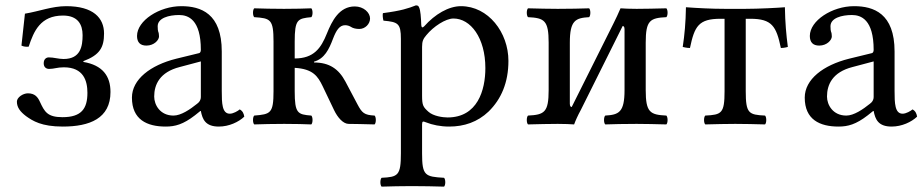

<svg xmlns="http://www.w3.org/2000/svg" viewBox="-20 -462 3442 716"><path d="M43 -83C43 -61 56 -45 77 -29C102 -11 135 10 214 10C314 10 392 -20 392 -119C392 -179 362 -219 291 -231V-234C352 -257 368 -285 368 -337C368 -395 328 -439 227 -439C174 -439 127 -420 73 -411L60 -292C68 -288 78 -287 87 -288C106 -346 131 -404 215 -404C270 -404 288 -371 288 -331C288 -290 281 -242 217 -242C198 -242 181 -248 162 -248C153 -248 143 -242 143 -226C143 -210 154 -205 163 -205C182 -205 193 -211 218 -211C292 -211 306 -160 306 -116C306 -57 284 -25 213 -25C156 -25 146 -46 129 -82C121 -100 110 -114 84 -114C66 -114 43 -99 43 -83Z M729 -48C735 -17 746 10 796 10C834 10 870 -7 891 -27C889 -39 885 -48 874 -54C867 -48 850 -38 837 -38C808 -38 807 -77 807 -123V-270C807 -412 729 -439 656 -439C574 -439 491 -385 491 -328C491 -304 503 -292 526 -292C555 -292 573 -313 573 -326C573 -333 572 -340 570 -344C569 -347 568 -353 568 -364C568 -395 610 -406 648 -406C682 -406 729 -389 729 -276C729 -269 726 -265 723 -264L637 -243C541 -219 472 -166 472 -98C472 -16 528 10 598 10C633 10 663 2 707 -32L727 -48ZM729 -233V-101C729 -88 723 -81 715 -75C689 -54 655 -31 627 -31C577 -31 555 -71 555 -102C555 -147 576 -193 650 -212Z M1279 0C1279 0 1357 1 1377 2C1383 -4 1383 -25 1377 -31C1338 -33 1330 -41 1313 -73L1268 -158C1243 -205 1208 -229 1151 -229V-232C1190 -243 1207 -278 1222 -318C1234 -349 1246 -368 1267 -368C1276 -368 1284 -365 1290 -361C1296 -357 1307 -354 1320 -354C1342 -354 1360 -373 1360 -393C1360 -415 1336 -438 1303 -438C1245 -438 1218 -384 1199 -337C1177 -282 1150 -244 1079 -244V-307C1079 -390 1090 -393 1141 -398C1147 -404 1147 -425 1141 -431C1117 -430 1079 -429 1039 -429C996 -429 961 -430 928 -431C922 -425 922 -404 928 -398C989 -394 1000 -390 1000 -307V-122C1000 -39 989 -36 928 -31C922 -25 922 -4 928 2C961 1 996 0 1040 0C1079 0 1119 1 1141 2C1147 -4 1147 -25 1141 -31C1090 -35 1079 -39 1079 -122V-209C1147 -205 1165 -178 1183 -141L1226 -51C1239 -24 1259 -1 1279 0Z M1551 -368C1550 -398 1548 -424 1543 -434C1541 -439 1539 -442 1531 -442C1503 -431 1477 -422 1408 -413C1406 -407 1408 -391 1410 -385C1464 -380 1475 -375 1475 -317V110C1475 193 1464 198 1403 201C1397 207 1397 228 1403 234C1438 233 1475 232 1515 232C1555 232 1603 233 1636 234C1642 228 1642 207 1636 201C1565 197 1554 193 1554 110V2C1554 -11 1558 -10 1568 -6C1593 4 1623 10 1655 10C1711 10 1761 -7 1802 -46C1849 -92 1876 -154 1876 -235C1876 -341 1801 -439 1699 -439C1653 -439 1602 -409 1562 -364C1556 -358 1552 -358 1551 -368ZM1570 -331C1596 -363 1642 -393 1671 -393C1735 -393 1790 -321 1790 -208C1790 -126 1761 -24 1649 -24C1631 -24 1596 -29 1578 -45C1558 -63 1554 -69 1554 -105V-287C1554 -308 1558 -317 1570 -331Z M2112 -63C2109 -63 2105 -65 2105 -75V-303C2105 -386 2126 -395 2177 -398C2183 -404 2183 -425 2177 -431C2154 -430 2097 -429 2060 -429C2027 -429 1987 -430 1949 -431C1943 -425 1943 -404 1949 -398C2010 -395 2026 -386 2026 -303V-126C2026 -43 2010 -34 1949 -31C1943 -25 1943 -4 1949 2C1988 1 2028 0 2060 0C2083 0 2110 1 2121 2C2126 -12 2135 -32 2146 -52L2302 -365C2305 -365 2309 -363 2309 -353V-126C2309 -43 2288 -34 2237 -31C2231 -25 2231 -4 2237 2C2260 1 2314 0 2354 0C2385 0 2426 1 2465 2C2471 -4 2471 -25 2465 -31C2404 -34 2388 -43 2388 -126V-303C2388 -386 2404 -395 2465 -398C2471 -404 2471 -425 2465 -431C2425 -430 2385 -429 2354 -429C2332 -429 2304 -430 2294 -431C2286 -413 2277 -392 2268 -375Z M2682 -122C2682 -39 2671 -34 2610 -31C2604 -25 2604 -4 2610 2C2649 1 2689 0 2722 0C2756 0 2795 1 2833 2C2839 -4 2839 -25 2833 -31C2772 -34 2761 -39 2761 -122V-392H2778C2859 -392 2875 -364 2892 -283C2905 -283 2918 -287 2918 -287C2912 -333 2908 -377 2907 -435C2884 -433 2809 -429 2759 -429H2684C2634 -429 2578 -432 2538 -435C2537 -377 2533 -333 2526 -287C2526 -287 2540 -283 2553 -283C2570 -364 2585 -392 2667 -392H2682Z M3238 -48C3244 -17 3255 10 3305 10C3343 10 3379 -7 3400 -27C3398 -39 3394 -48 3383 -54C3376 -48 3359 -38 3346 -38C3317 -38 3316 -77 3316 -123V-270C3316 -412 3238 -439 3165 -439C3083 -439 3000 -385 3000 -328C3000 -304 3012 -292 3035 -292C3064 -292 3082 -313 3082 -326C3082 -333 3081 -340 3079 -344C3078 -347 3077 -353 3077 -364C3077 -395 3119 -406 3157 -406C3191 -406 3238 -389 3238 -276C3238 -269 3235 -265 3232 -264L3146 -243C3050 -219 2981 -166 2981 -98C2981 -16 3037 10 3107 10C3142 10 3172 2 3216 -32L3236 -48ZM3238 -233V-101C3238 -88 3232 -81 3224 -75C3198 -54 3164 -31 3136 -31C3086 -31 3064 -71 3064 -102C3064 -147 3085 -193 3159 -212Z"/></svg>

Font: Libertinus Serif
Style: Regular
Weight: 400
Designer: Philipp H. Poll, Khaled Hosny
Foundry: Caleb Maclennan
Version: Version 7.050;RELEASE